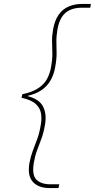

<svg xmlns="http://www.w3.org/2000/svg" viewBox="-20 -831 480 972"><path d="M231 121Q175 121 146.5 90Q118 59 129 -6Q136 -41 146.5 -69Q157 -97 168.5 -127.5Q180 -158 187 -202Q192 -231 187.5 -257.5Q183 -284 161 -304.5Q139 -325 89 -336L93 -354Q146 -365 176 -386Q206 -407 219.5 -434Q233 -461 238 -489Q246 -533 245 -563.5Q244 -594 243.5 -621.5Q243 -649 249 -683Q257 -728 277 -756.5Q297 -785 327.5 -798Q358 -811 395 -811H440L437 -792H393Q361 -792 335.5 -781Q310 -770 294 -746Q278 -722 271 -683Q265 -648 265.5 -620.5Q266 -593 266.5 -562.5Q267 -532 259 -489Q253 -455 237 -426Q221 -397 192.5 -376.5Q164 -356 121 -346V-344Q179 -329 198 -291.5Q217 -254 208 -201Q201 -159 189.5 -128.5Q178 -98 167.5 -69.5Q157 -41 151 -6Q141 55 164.5 78.5Q188 102 236 102H280L276 121Z"/></svg>

Font: DM Sans 10pt Thin
Style: Italic
Weight: 250
Italic angle: -10°
Version: Version 4.004;gftools[0.9.30]